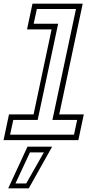

<svg xmlns="http://www.w3.org/2000/svg" viewBox="-54 -770 531 1055"><path d="M-34.5 0 -4.5 -141.5H130.5L229.5 -608.5H94.5L124.5 -750H400.5L271.5 -141.5H406.5L376.5 0ZM1.5 -30H352.5L370 -111H234L363.5 -720.5H148.5L131 -639.5H265.5L153 -111H19ZM-9 265 97 36H232.5L104 265ZM31 238H90L187 67.5H110.5Z"/></svg>

Font: Tourney Light
Style: Italic
Weight: 300
Italic angle: -12°
Version: Version 1.015